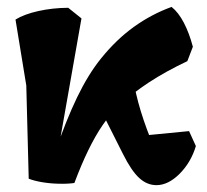

<svg xmlns="http://www.w3.org/2000/svg" viewBox="-20 -519 598 555"><path d="M195 10Q175 12.8 149.4 12.1Q123.8 11.5 100.2 7.4Q76.8 3.2 63 -2.5L56 -271.8L24.8 -462.5Q50 -478 91 -487.1Q132 -496.2 177.2 -496.5L215.5 -465.8L143.2 -55.5L137.2 -73.5Q170.8 -171.2 203 -237.9Q235.2 -304.5 272.2 -350.2Q316.2 -404.8 367.1 -441.4Q418 -478 476 -499Q496 -483 511.5 -453.2Q527 -423.5 537.5 -383.8L521.5 -342.2Q398.5 -284.2 324 -213Q299 -189.8 277.2 -158.1Q255.5 -126.5 235.4 -85.1Q215.2 -43.8 195 10ZM432.2 16.2Q405 16.2 382.4 -4.5Q359.8 -25.2 335.5 -73.8L259.8 -224.2L364 -297.8Q371.2 -249.2 387 -197.5Q402.8 -145.8 426.5 -90.5L372.5 -125L526.5 -140L546.2 -96.8Q532 -49.5 499.1 -16.6Q466.2 16.2 432.2 16.2Z"/></svg>

Font: Eczar
Style: Regular
Weight: 400
Designer: Vaibhav Singh
Foundry: Rosetta Type Foundry
Version: Version 2.000